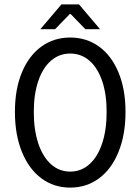

<svg xmlns="http://www.w3.org/2000/svg" viewBox="-20 -843 640 875"><path d="M260 -823H340L436 -710H369L302 -779H298L231 -710H164ZM48 -333Q48 -437 80 -513.5Q112 -590 169 -631Q226 -672 300 -672Q374 -672 431 -631Q488 -590 520 -513Q552 -436 552 -333Q552 -229 520 -150.5Q488 -72 431 -30Q374 12 300 12Q226 12 169 -30Q112 -72 80 -150.5Q48 -229 48 -333ZM466 -333Q466 -414 445.5 -474Q425 -534 387.5 -566.5Q350 -599 300 -599Q250 -599 212.5 -566.5Q175 -534 154.5 -474Q134 -414 134 -333Q134 -251 154.5 -189.5Q175 -128 212.5 -94.5Q250 -61 300 -61Q350 -61 387.5 -94.5Q425 -128 445.5 -189.5Q466 -251 466 -333Z"/></svg>

Font: Office Code Pro
Style: Regular
Weight: 400
Designer: Nathan Rutzky & Paul D. Hunt
Foundry: Adobe Systems Incorporated
Version: Version 1.004